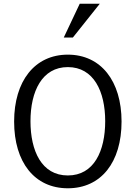

<svg xmlns="http://www.w3.org/2000/svg" viewBox="-20 -999 730 1033"><path d="M372 -797 517 -979H409L323 -797ZM546 -347C546 -187 486 -55 345 -55C204 -55 144 -187 144 -347C144 -507 206 -638 345 -638C484 -638 546 -507 546 -347ZM634 -345C634 -563 523 -705 345 -705C167 -705 56 -563 56 -345C56 -126 166 14 345 14C524 14 634 -126 634 -345Z"/></svg>

Font: Repo
Style: Regular
Weight: 400
Designer: Stefan Peev
Foundry: Context Ltd
Version: Version 0.000